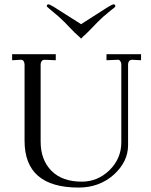

<svg xmlns="http://www.w3.org/2000/svg" viewBox="-20 -844 687 874"><path d="M35.2 -597.2H233.9V-569.8L185.1 -571.8H183.1Q174.3 -571.8 169.9 -565.9Q165 -559.6 165 -551.8V-199.2Q165 -115.7 214.8 -65.9Q263.7 -17.1 352.1 -17.1Q424.8 -17.1 479 -69.8Q532.2 -123 532.2 -195.8V-550.8Q532.2 -559.6 526.9 -566.9Q522 -573.2 514.2 -571.8L464.8 -569.8V-597.2H622.1V-569.8L583 -571.8H581.1Q572.3 -571.8 567.9 -565.9Q563 -559.6 563 -551.8V-183.1Q563 -107.9 498 -48.8Q432.1 9.8 337.9 9.8Q91.8 9.8 91.8 -203.1V-550.8Q91.8 -558.6 86.9 -566.9Q80.6 -573.2 73.2 -571.8L35.2 -569.8ZM192.9 -815.9Q192.9 -824.2 201.2 -824.2Q205.6 -824.2 226.1 -812L349.1 -733.9L471.2 -812Q491.7 -824.2 497.1 -824.2Q504.9 -824.2 504.9 -815.9Q504.9 -812.5 498 -807.1Q496.1 -805.7 490.2 -801.3Q484.4 -796.9 481 -793.9Q448.7 -768.1 424.8 -744.1L401.9 -720.2L377.9 -695.8Q349.1 -669.4 349.1 -668Q350.1 -668 336.9 -680.2Q330.6 -686 319.8 -695.8L295.9 -720.2L272.9 -744.1Q249 -768.1 216.8 -793.9Q214.4 -795.9 209.2 -800.3Q204.1 -804.7 201.2 -807.1Q192.9 -814 192.9 -815.9Z"/></svg>

Font: Unna Light
Style: Regular
Weight: 300
Designer: Jorge de Buen Unna
Foundry: Omnibus-Type
Version: Version 2.007;PS 002.007;hotconv 1.0.88;makeotf.lib2.5.64775